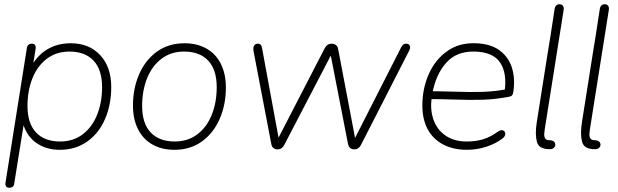

<svg xmlns="http://www.w3.org/2000/svg" viewBox="-20 -695 2898 901"><path d="M6 161 106 -469Q109 -490 130 -490Q140 -490 144.5 -483.5Q149 -477 147 -465L132 -371H121Q147 -428 196.5 -460Q246 -492 312 -492Q398 -492 450 -436.5Q502 -381 502 -286Q502 -206 474 -139Q446 -72 391 -32Q336 8 260 8Q196 8 149.5 -25Q103 -58 86 -122H93L47 165Q46 176 40 181Q34 186 23 186Q13 186 8.5 179.5Q4 173 6 161ZM459 -286Q459 -368 419 -410.5Q379 -453 306 -453Q244 -453 199.5 -419Q155 -385 132 -327Q109 -269 109 -198Q109 -116 149 -73.5Q189 -31 262 -31Q324 -31 368.5 -65Q413 -99 436 -157Q459 -215 459 -286Z M604 -200Q604 -279 632.5 -345.5Q661 -412 715.5 -452Q770 -492 846 -492Q905 -492 949 -467Q993 -442 1016.5 -395Q1040 -348 1040 -284Q1040 -205 1011.5 -138.5Q983 -72 928.5 -32Q874 8 798 8Q739 8 695 -17Q651 -42 627.5 -89Q604 -136 604 -200ZM997 -286Q997 -368 957 -410.5Q917 -453 844 -453Q782 -453 737.5 -419Q693 -385 670 -327Q647 -269 647 -198Q647 -116 687 -73.5Q727 -31 800 -31Q862 -31 906.5 -65Q951 -99 974 -157Q997 -215 997 -286Z M1253 -20 1170 -454Q1168 -465 1169.5 -473Q1171 -481 1176 -485.5Q1181 -490 1189 -490Q1199 -490 1203.5 -485Q1208 -480 1210 -468L1294 -12H1268L1504 -469Q1510 -480 1518 -485Q1526 -490 1537 -490Q1548 -490 1556.5 -483.5Q1565 -477 1567 -464L1653 -12H1628L1863 -474Q1868 -483 1873 -486.5Q1878 -490 1886 -490Q1895 -490 1899.5 -485.5Q1904 -481 1904.5 -474Q1905 -467 1901 -459L1674 -15Q1669 -5 1661 0.5Q1653 6 1643 6Q1619 6 1613 -20L1529 -451H1541L1314 -15Q1309 -5 1301 0.5Q1293 6 1282 6Q1271 6 1263 -0.5Q1255 -7 1253 -20Z M1962 -200Q1962 -279 1992 -347Q2022 -415 2078.5 -455Q2135 -495 2212 -492Q2282 -490 2324.5 -458.5Q2367 -427 2382.5 -376.5Q2398 -326 2389 -265Q2387 -251 2382 -246.5Q2377 -242 2364 -240Q2304 -229 2247.5 -227Q2191 -225 2105 -228Q2078 -229 2049 -229.5Q2020 -230 1990 -230L1996 -267Q2036 -267 2104 -265Q2190 -262 2248 -264Q2306 -266 2367 -278L2348 -266Q2360 -351 2327.5 -400.5Q2295 -450 2211 -453Q2123 -456 2074 -400.5Q2025 -345 2010 -260L2007 -242Q1997 -184 2013.5 -135.5Q2030 -87 2070.5 -59Q2111 -31 2170 -31Q2213 -31 2247.5 -41.5Q2282 -52 2316 -77Q2330 -87 2340.5 -83Q2351 -79 2351 -67Q2351 -55 2338 -45Q2305 -20 2261 -6Q2217 8 2172 8Q2107 8 2059.5 -17Q2012 -42 1987 -88.5Q1962 -135 1962 -200Z M2561 5Q2509 6 2499.5 -29.5Q2490 -65 2499 -122Q2525 -284 2550 -445Q2558 -490 2583 -655Q2585 -665 2591.5 -670.5Q2598 -676 2608 -675Q2618 -674 2622.5 -666.5Q2627 -659 2625 -648Q2583 -383 2541 -118Q2535 -82 2534 -68.5Q2533 -55 2538 -46Q2543 -37 2559 -37Q2570 -37 2577.5 -32Q2585 -27 2586 -17Q2586 -7 2579 -1Q2572 5 2561 5Z M2773 5Q2721 6 2711.5 -29.5Q2702 -65 2711 -122Q2737 -284 2762 -445Q2770 -490 2795 -655Q2797 -665 2803.5 -670.5Q2810 -676 2820 -675Q2830 -674 2834.5 -666.5Q2839 -659 2837 -648Q2795 -383 2753 -118Q2747 -82 2746 -68.5Q2745 -55 2750 -46Q2755 -37 2771 -37Q2782 -37 2789.5 -32Q2797 -27 2798 -17Q2798 -7 2791 -1Q2784 5 2773 5Z"/></svg>

Font: SN Pro Thin
Style: Italic
Weight: 200
Italic angle: -9°
Designer: Tobias Whetton
Foundry: Supernotes
Version: Version 1.003;Glyphs 3.3 (3324)